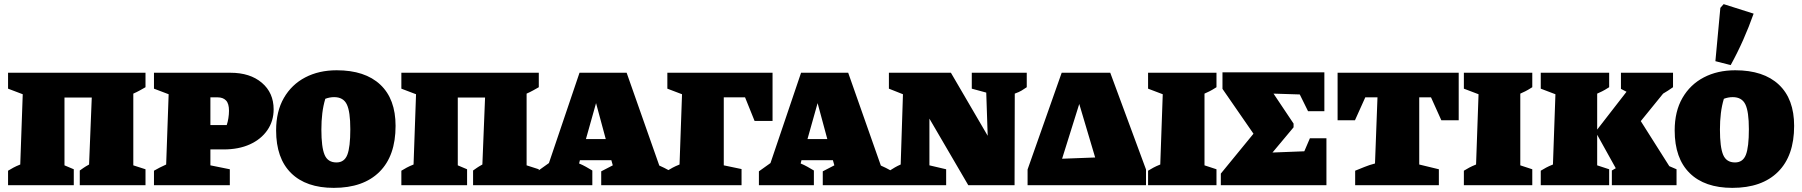

<svg xmlns="http://www.w3.org/2000/svg" viewBox="-20 -896 8720 929"><path d="M292 -424V-96L337 -77V0H19V-70Q32 -78 45 -85Q58 -92 78 -100L90 -440L19 -467V-544H684V-474Q672 -467 656.5 -458.5Q641 -450 625 -443V-96L684 -77V0H366V-71Q376 -78 384.5 -84Q393 -90 411 -100L424 -424Z M1095 -544Q1190 -544 1247 -495.5Q1304 -447 1304 -367Q1304 -310 1273.5 -266Q1243 -222 1189 -197.5Q1135 -173 1062 -173H998V-96L1092 -77V0H725V-70Q739 -78 752.5 -85Q766 -92 784 -100L796 -440L725 -467V-544ZM1033 -425H998V-291H1077Q1082 -305 1085 -324Q1088 -343 1088 -360Q1088 -395 1073.5 -410Q1059 -425 1033 -425Z M1595 13Q1461 13 1388.5 -58.5Q1316 -130 1316 -265Q1316 -357 1353.5 -422Q1391 -487 1457 -521.5Q1523 -556 1609 -556Q1746 -556 1820 -486.5Q1894 -417 1894 -287Q1894 -142 1816 -64.5Q1738 13 1595 13ZM1608 -110Q1646 -110 1660.5 -147Q1675 -184 1675 -271Q1675 -356 1658 -391Q1641 -426 1597 -426Q1575 -426 1554 -418Q1544 -385 1539.5 -348Q1535 -311 1535 -269Q1535 -184 1550.5 -147Q1566 -110 1608 -110Z M2195 -424V-96L2240 -77V0H1922V-70Q1935 -78 1948 -85Q1961 -92 1981 -100L1993 -440L1922 -467V-544H2587V-474Q2575 -467 2559.5 -458.5Q2544 -450 2528 -443V-96L2587 -77V0H2269V-71Q2279 -78 2287.5 -84Q2296 -90 2314 -100L2327 -424Z M3170 -95Q3182 -90 3194.5 -83.5Q3207 -77 3218 -71V0H2889V-67L2945 -96L2938 -121H2786L2782 -105Q2799 -98 2815 -89Q2831 -80 2846 -71V0H2580V-67L2636 -107L2784 -544H3012ZM2815 -223H2911L2864 -397Z M3209 0V-70Q3222 -78 3235 -85Q3248 -92 3268 -100L3280 -440L3209 -467V-544H3718V-311H3631L3585 -425H3482V-96L3568 -78V0Z M4242 -95Q4254 -90 4266.5 -83.5Q4279 -77 4290 -71V0H3961V-67L4017 -96L4010 -121H3858L3854 -105Q3871 -98 3887 -89Q3903 -80 3918 -71V0H3652V-67L3708 -107L3856 -544H4084ZM3887 -223H3983L3936 -397Z M4682 -544H4948V-474Q4933 -464 4922.5 -457.5Q4912 -451 4890 -443L4889 0H4665L4477 -322V-96L4558 -77V0H4284V-70Q4298 -79 4310 -86Q4322 -93 4338 -100L4349 -440L4281 -467V-544H4581L4759 -239L4752 -448L4682 -467Z M5352 -544 5525 -76V0H4952V-76L5117 -544ZM5119 -128 5279 -134 5202 -393Z M5535 0V-70Q5548 -78 5561 -85Q5574 -92 5594 -100L5606 -440L5535 -467V-544H5866V-474Q5854 -467 5845.5 -461.5Q5837 -456 5808 -443V-96L5866 -77V0Z M6318 -227H6398V0H5887V-56L6045 -249L5895 -466V-546H6388V-358H6309L6269 -439L6142 -443L6239 -298V-280L6137 -158L6291 -164Z M7038 -544V-314H6954L6904 -425H6847V-100L6942 -77V0H6537V-70Q6557 -78 6581.5 -88Q6606 -98 6633 -105L6645 -425H6586L6536 -314H6452V-544Z M7063 0V-70Q7076 -78 7089 -85Q7102 -92 7122 -100L7134 -440L7063 -467V-544H7394V-474Q7382 -467 7373.5 -461.5Q7365 -456 7336 -443V-96L7394 -77V0Z M7435 0V-70Q7448 -78 7461 -85Q7474 -92 7494 -100L7506 -440L7435 -467V-544H7766V-474Q7754 -467 7745.5 -461.5Q7737 -456 7708 -443V-269L7850 -452L7823 -466V-544H8075V-474Q8051 -457 8027 -443L7919 -310L8057 -92L8092 -77V0H7779V-71Q7788 -77 7798 -82L7708 -244V-96L7766 -77V0Z M8362 13Q8228 13 8155.5 -58.5Q8083 -130 8083 -265Q8083 -357 8120.5 -422Q8158 -487 8224 -521.5Q8290 -556 8376 -556Q8513 -556 8587 -486.5Q8661 -417 8661 -287Q8661 -142 8583 -64.5Q8505 13 8362 13ZM8375 -110Q8413 -110 8427.5 -147Q8442 -184 8442 -271Q8442 -356 8425 -391Q8408 -426 8364 -426Q8342 -426 8321 -418Q8311 -385 8306.5 -348Q8302 -311 8302 -269Q8302 -184 8317.5 -147Q8333 -110 8375 -110ZM8354 -581 8280 -600 8304 -858 8320 -876 8465 -830Q8442 -765 8414.5 -703Q8387 -641 8354 -581Z"/></svg>

Font: Piazzolla SC Black
Style: Regular
Weight: 900
Designer: Juan Pablo del Peral
Foundry: Huerta Tipografica
Version: Version 1.330